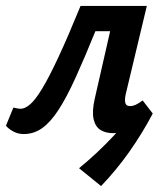

<svg xmlns="http://www.w3.org/2000/svg" viewBox="-33 -441 559 646"><path d="M307 185 233 125Q294 75 347.5 18Q401 -39 447 -103L481 -59Q445 9 401.5 70.5Q358 132 307 185ZM47 10Q27 10 11 1Q-5 -8 -13 -18L12 -79Q21 -77 26.5 -76Q32 -75 36 -75Q51 -75 68.5 -90Q86 -105 109 -143Q132 -181 163.5 -248.5Q195 -316 238 -421H400L382 -336H288Q251 -245 221 -179Q191 -113 164 -71.5Q137 -30 109 -10Q81 10 47 10ZM347 7Q323 7 305.5 -3.5Q288 -14 282 -40Q276 -66 286 -110L357 -421H461L390 -124Q386 -106 388.5 -95Q391 -84 405 -84Q413 -84 422.5 -88Q432 -92 447 -103L481 -59Q447 -26 413 -9.5Q379 7 347 7Z"/></svg>

Font: Ysabeau Office
Style: Bold Italic
Weight: 700
Italic angle: -12°
Designer: Christian Thalmann (Catharsis Fonts)
Version: Version 2.001;gftools[0.9.30]; featfreeze: tnum,lnum,ss02